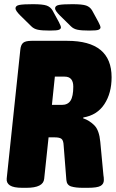

<svg xmlns="http://www.w3.org/2000/svg" viewBox="-20 -895 553 917"><path d="M87 2Q45 2 27.5 -9.5Q10 -21 12 -42L77 -657Q79 -680 90 -690Q101 -700 131 -700H301Q513 -700 513 -526Q513 -450 478.5 -397.5Q444 -345 378 -334L377 -330Q407 -320 430.5 -296.5Q454 -273 459 -217L474 -58Q475 -53 475.5 -47.5Q476 -42 476 -35Q476 -16 460 -7Q444 2 399 2H376Q341 2 320 -4.5Q299 -11 297 -35L284 -200Q283 -224 274 -231.5Q265 -239 241 -239H212L191 -41Q187 2 106 2ZM228 -394H275Q304 -394 317 -414.5Q330 -435 330 -481Q330 -529 289 -529H242ZM218 -749Q180 -749 161 -753Q142 -757 130 -769L77 -821Q54 -844 54 -855Q54 -868 73 -871.5Q92 -875 137 -875Q184 -875 202.5 -868.5Q221 -862 231 -845L261 -790Q271 -771 271 -764Q271 -757 262 -753Q253 -749 218 -749ZM407 -749Q369 -749 350 -753Q331 -757 319 -769L266 -821Q243 -844 243 -855Q243 -868 262 -871.5Q281 -875 326 -875Q373 -875 391.5 -868.5Q410 -862 420 -845L450 -790Q460 -771 460 -764Q460 -757 451 -753Q442 -749 407 -749Z"/></svg>

Font: Asap Condensed Condensed Black
Style: Italic
Weight: 900
Width: 3
Italic angle: -6°
Designer: Pablo Cosgaya
Foundry: Omnibus-Type
Version: Version 3.001; ttfautohint (v1.8.4.7-5d5b)